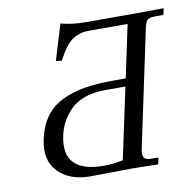

<svg xmlns="http://www.w3.org/2000/svg" viewBox="-75 -735 830 814"><g transform="rotate(-10 339.5 -328.0)"><path d="M461.9 -347.2H372.6Q323.2 -347.2 284.9 -333Q246.6 -318.8 223.1 -294.4Q199.7 -270 186 -243.9Q172.4 -217.8 166 -188Q132.8 -32.2 314.9 -32.2Q350.1 -32.2 396.5 -41ZM590.3 -576.2 483.9 -74.2Q478.5 -49.8 485.4 -38.3Q492.2 -26.9 513.7 -26.9H543.5Q547.4 -25.4 546.9 -22L541.5 2Q471.7 0 428.2 0Q393.1 0 338.1 1Q283.2 2 248.5 2Q162.1 2 112.5 -47.9Q63 -97.7 81.5 -186Q93.8 -243.2 121.8 -282Q149.9 -320.8 194.6 -342Q239.3 -363.3 292.2 -372.1Q345.2 -380.9 417 -380.9H469.2L517.1 -606.9H349.1Q308.6 -606.9 277.8 -585.4Q247.1 -564 215.8 -502L190.4 -504.9L236.8 -658.2Q284.7 -645 347.2 -645H564L679.2 -646L674.3 -622.1Q673.3 -618.2 669.4 -618.2H639.2Q613.8 -618.2 605 -610.8Q596.2 -603.5 590.3 -576.2Z"/></g></svg>

Font: Linux Biolinum
Style: Italic
Weight: 400
Italic angle: -12°
Designer: Philipp H. Poll
Foundry: Philipp H. Poll
Version: Version 1.1.3 ; ttfautohint (v0.9)